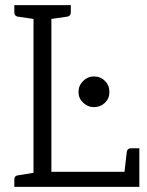

<svg xmlns="http://www.w3.org/2000/svg" viewBox="-20 -731 575 751"><path d="M525 -151V0H36V-29Q36 -43 49 -45L111 -55V-657L49 -666Q36 -669 36 -682V-711H257V-682Q257 -669 244 -666L181 -657V-59H467L476 -138Q479 -151 492 -151ZM347 -432Q373 -432 390.5 -414.5Q408 -397 408 -371Q408 -346 390.5 -329Q373 -312 347 -312Q323 -312 305 -329.5Q287 -347 287 -371Q287 -396 305 -414Q323 -432 347 -432Z"/></svg>

Font: Aleo Light
Style: Regular
Weight: 300
Designer: Alessio Laiso
Foundry: Alessio Laiso
Version: Version 2.000